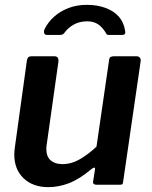

<svg xmlns="http://www.w3.org/2000/svg" viewBox="-20 -762 628 792"><path d="M179 10Q116 10 77.5 -26.5Q39 -63 39 -124Q39 -131 39.5 -138.5Q40 -146 41 -152L91 -513Q93 -523 97.5 -526.5Q102 -530 112 -530H204Q214 -530 218 -524Q222 -518 221 -508L173 -168Q172 -163 171.5 -158Q171 -153 171 -149Q171 -116 189 -100.5Q207 -85 237 -85Q275 -85 310 -105.5Q345 -126 378 -157L430 -514Q431 -524 436 -527Q441 -530 452 -530H542Q552 -530 557 -524Q562 -518 560 -508L488 -13Q487 -5 485 -2.5Q483 0 475 0H377Q371 0 367 -3Q363 -6 364 -13L372 -64Q373 -70 369.5 -70.5Q366 -71 359 -66Q308 -23 265 -6.5Q222 10 179 10ZM173 -618Q165 -618 162.5 -625Q160 -632 163 -640Q178 -671 203.5 -693.5Q229 -716 263 -729Q297 -742 338 -742Q381 -742 415 -729.5Q449 -717 470 -693.5Q491 -670 496 -635Q498 -628 495.5 -623Q493 -618 484 -618H428Q421 -618 418.5 -623Q416 -628 411 -635Q404 -645 394.5 -654Q385 -663 371.5 -668.5Q358 -674 339 -674Q309 -674 285 -661Q261 -648 246 -627Q242 -621 237 -619.5Q232 -618 228 -618Z"/></svg>

Font: Libre Franklin SemiBold
Style: Italic
Weight: 600
Italic angle: -8°
Designer: Pablo Impallari, Rodrigo Fuenzalida, Nhung Nguyen
Foundry: Impallari Type
Version: Version 3.000